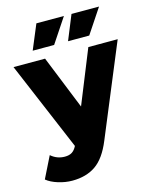

<svg xmlns="http://www.w3.org/2000/svg" viewBox="-139 -850 919 1145"><g transform="rotate(-15 320.5 -278.0)"><path d="M164.1 203.1Q120.6 203.1 76.7 189.5Q32.7 175.8 5.9 153.8L71.8 21Q108.9 53.2 157.2 53.2Q184.6 53.2 201.7 42.2Q218.8 31.2 231 6.8L-1 -542H193.8L327.1 -210.9L460.9 -542H642.1L408.2 22Q367.2 122.1 308.3 162.6Q249.5 203.1 164.1 203.1ZM134.8 -606.9 198.2 -758.8H368.2L267.1 -606.9ZM353 -606.9 415 -758.8H585L483.9 -606.9Z"/></g></svg>

Font: Montserrat ExtraBold
Style: Regular
Weight: 800
Designer: Julieta Ulanovsky
Foundry: Julieta Ulanovsky
Version: Version 9.000